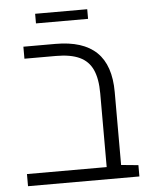

<svg xmlns="http://www.w3.org/2000/svg" viewBox="-51 -743 616 785"><g transform="rotate(-5 257.0 -350.0)"><path d="M32.2 0ZM489.3 -46.4V0H32.2V-49.8H359.4V-352.5Q359.4 -412.6 342.5 -449.5Q325.7 -486.3 289.1 -503.4Q252.4 -520.5 192.9 -520.5H63V-569.8H194.8Q307.6 -569.8 363.3 -516.1Q418.9 -462.4 418.9 -352.5V-53.2ZM122.6 -699.7H336.4V-660.2H122.6Z"/></g></svg>

Font: Heebo Light
Style: Regular
Weight: 300
Designer: Oded Ezer
Foundry: Meir Sadan
Version: Version 2.001; ttfautohint (v1.5.14-ce02) -l 8 -r 50 -G 200 